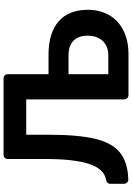

<svg xmlns="http://www.w3.org/2000/svg" viewBox="148 -888 740 1076"><g transform="rotate(-90 518.0 -350.0)"><path d="M51 -1Q41 0 33.5 -7.5Q26 -15 26 -25V-102Q26 -112 32.5 -118Q39 -124 49 -126Q108 -135 136.5 -218.5Q165 -302 165 -467V-676Q165 -687 172 -693.5Q179 -700 189 -700H616Q627 -700 633.5 -693.5Q640 -687 640 -676V-448H751Q871 -448 936 -391.5Q1001 -335 1001 -227Q1001 -162 972.5 -110.5Q944 -59 887.5 -29.5Q831 0 751 0H523Q513 0 506 -7Q499 -14 499 -24V-573H301V-449Q301 -284 278.5 -188.5Q256 -93 202 -48.5Q148 -4 51 -1ZM745 -113Q797 -113 826.5 -144.5Q856 -176 856 -228Q856 -281 827.5 -308.5Q799 -336 745 -336H640V-113Z"/></g></svg>

Font: Rubik AZ
Style: Regular
Weight: 500
Designer: Hubert and Fischer
Foundry: Hubert & Fischer
Version: Version 2.000